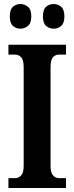

<svg xmlns="http://www.w3.org/2000/svg" viewBox="-20 -937 370 957"><path d="M22 0V-49H55Q72 -49 85 -62Q98 -75 98 -110V-602Q98 -639 85 -652Q72 -665 55 -665H22V-714H309V-665H275Q256 -665 244 -652Q232 -639 232 -601V-110Q232 -76 244.5 -62.5Q257 -49 275 -49H309V0ZM248 -794Q226 -794 210 -807.5Q194 -821 194 -855Q194 -890 210 -903.5Q226 -917 248 -917Q268 -917 284.5 -903.5Q301 -890 301 -855Q301 -821 284.5 -807.5Q268 -794 248 -794ZM81 -794Q61 -794 45 -807.5Q29 -821 29 -855Q29 -890 45 -903.5Q61 -917 81 -917Q102 -917 119 -903.5Q136 -890 136 -855Q136 -821 119 -807.5Q102 -794 81 -794Z"/></svg>

Font: Noto Serif Thai ExtraCondensed
Style: Bold
Weight: 700
Width: 2
Designer: Monotype Design Team
Foundry: Monotype Imaging Inc.
Version: Version 2.002; ttfautohint (v1.8.4.7-5d5b)